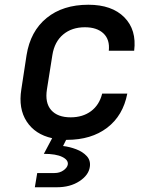

<svg xmlns="http://www.w3.org/2000/svg" viewBox="-20 -580 640 810"><path d="M127 210 137 150H210Q232 150 248 138.5Q264 127 266 114Q269 95 242.5 82Q216 69 165 69L200 3Q128 -13 92.5 -67.5Q57 -122 70 -203L92 -347Q108 -448 176.5 -504Q245 -560 353 -560Q452 -560 504.5 -507Q557 -454 546 -366H439Q444 -413 416.5 -439Q389 -465 338 -465Q283 -465 246.5 -434.5Q210 -404 201 -348L178 -203Q169 -146 196 -115.5Q223 -85 278 -85Q329 -85 364 -111Q399 -137 411 -185H517Q499 -92 432 -41Q365 10 262 10Q261 10 259 10L246 36Q273 39 301 49.5Q329 60 346 78.5Q363 97 359 124Q354 159 315 184.5Q276 210 220 210Z"/></svg>

Font: JetBrains Mono NL SemiBold
Style: Italic
Weight: 600
Italic angle: -9°
Monospace: yes
Designer: Philipp Nurullin, Konstantin Bulenkov
Foundry: JetBrains
Version: Version 2.305; ttfautohint (v1.8.4.7-5d5b)